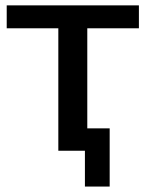

<svg xmlns="http://www.w3.org/2000/svg" viewBox="-20 -559 540 712"><path d="M294.9 132.8V0H196.3V-454.1H4.9V-539.1H495.1V-454.1H303.7V-83H386.7V132.8Z"/></svg>

Font: Min Sans Medium
Style: Regular
Weight: 500
Designer: Jinseong-Kim, NotoSansCJK, Nunito
Foundry: Jinseong-Kim
Version: Version 1.400;Glyphs 3.1.2 (3151)